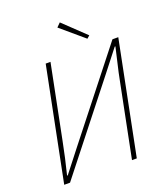

<svg xmlns="http://www.w3.org/2000/svg" viewBox="-152 -950 910 1054"><g transform="rotate(-20 303.0 -423.0)"><path d="M40 0 172 -660H200L114 -230Q105 -184 94.5 -137Q84 -90 72 -42H76Q101 -74 126 -106Q151 -138 176 -170L562 -660H596L464 0H436L522 -430Q531 -477 542.5 -524.5Q554 -572 564 -618H560Q535 -586 510 -554Q485 -522 460 -490L74 0ZM434 -710 300 -824 322 -846 450 -724Z"/></g></svg>

Font: Source Sans Variable
Style: Italic
Weight: 200
Italic angle: -11°
Designer: Paul D. Hunt
Foundry: Adobe Systems Incorporated
Version: Version 3.006;hotconv 1.0.111;makeotfexe 2.5.65597